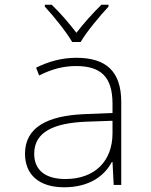

<svg xmlns="http://www.w3.org/2000/svg" viewBox="-20 -784 640 814"><path d="M286 -606H322C346 -648 403 -716 440 -756V-764H410C374 -729 333 -683 304 -645C275 -683 236 -729 199 -764H170V-756C207 -716 262 -648 286 -606ZM252 10C355 10 421 -35 454 -97H457L462 0H494V-352C494 -481 430 -539 304 -539C241 -539 185 -523 133 -497L146 -464C201 -492 251 -504 302 -504C405 -504 457 -461 457 -344V-305L335 -300C182 -293 86 -245 86 -132C86 -44 145 10 252 10ZM257 -25C171 -25 125 -64 125 -132C125 -226 210 -262 343 -268L457 -272V-219C457 -102 383 -25 257 -25Z"/></svg>

Font: Noto Sans Mono ExtraLight
Style: Regular
Weight: 200
Designer: Monotype Design Team
Foundry: Monotype Imaging Inc.
Version: Version 2.014